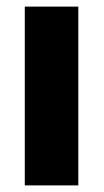

<svg xmlns="http://www.w3.org/2000/svg" viewBox="-20 -561 314 581"><path d="M55 -541H217V0H55Z"/></svg>

Font: Freesentation 9 Black
Style: Regular
Weight: 900
Designer: glyphs from Roboto by Christian Robertson / Hangul glyphs from Noto Sans CJK(Source Han Sans) by Jang Soo-young and Kang
Foundry: PT&
Version: Version 2.001